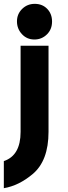

<svg xmlns="http://www.w3.org/2000/svg" viewBox="-25 -777 357 1007"><path d="M157.2 -756.8Q197.3 -756.8 222.7 -730.5Q248 -704.1 248 -664.1Q248 -623.5 221.7 -597.2Q194.3 -569.8 155.3 -569.8Q116.2 -569.8 90.1 -597.9Q64 -626 64 -664.8Q64 -703.6 91.1 -730.2Q118.2 -756.8 157.2 -756.8ZM-4.9 67.9Q83 38.6 83 -85.4V-537.1H229.5V-85.4Q229.5 66.4 146 136.2Q73.7 196.8 -4.9 210Z"/></svg>

Font: New Shape
Style: Bold
Weight: 700
Designer: Wojciech Kalinowski "wmk69" (wmk69@o2.pl)
Foundry: Wojciech Kalinowski "wmk69" (wmk69@o2.pl)
Version: Version 2.1.1; 2021-05-14